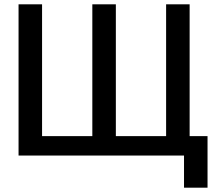

<svg xmlns="http://www.w3.org/2000/svg" viewBox="-20 -720 1012 890"><path d="M66 1V-700H175V-89H408V-700H517V-89H750V-700H859V-89H942V150H833V1Z"/></svg>

Font: LT Superior Semi-bold
Style: Regular
Weight: 600
Designer: Daniel Lyons
Foundry: LyonsType
Version: Version 1.0